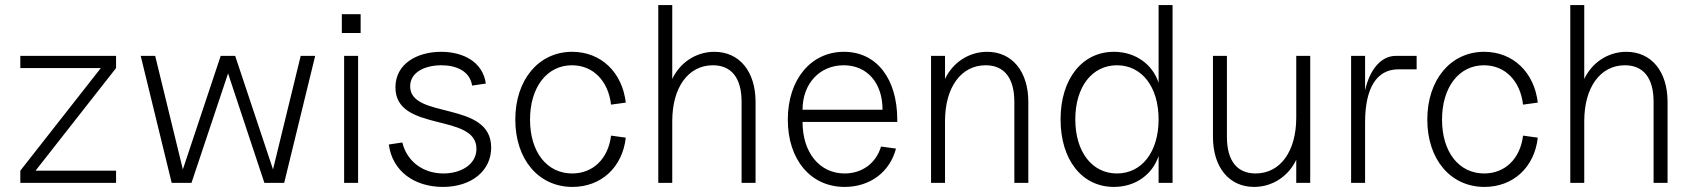

<svg xmlns="http://www.w3.org/2000/svg" viewBox="-20 -720 6663 756"><path d="M60 0H437V-48H120L437 -452V-500H60V-452H377L60 -48Z M656 0H734L878 -431L1021 0H1099L1221 -500H1164L1055 -53L906 -500H849L700 -53L591 -500H534Z M1335 0H1390V-500H1335ZM1326 -590H1400V-664H1326Z M1724 16C1836 16 1914 -47 1914 -139C1914 -325 1595 -249 1595 -380C1595 -437 1655 -463 1718 -463C1777 -463 1830 -440 1839 -383L1893 -391C1881 -477 1803 -516 1717 -516C1624 -516 1537 -470 1537 -376C1537 -197 1856 -277 1856 -134C1856 -71 1793 -37 1726 -37C1647 -37 1583 -83 1564 -159L1511 -151C1525 -44 1614 16 1724 16Z M2234 16C2347 16 2431 -61 2444 -178L2386 -186C2375 -95 2315 -37 2233 -37C2133 -37 2067 -122 2067 -249C2067 -377 2134 -463 2232 -463C2315 -463 2375 -402 2386 -308L2444 -316C2430 -436 2346 -516 2233 -516C2101 -516 2009 -406 2009 -249C2009 -92 2101 16 2234 16Z M2900 -319V0H2955V-319C2955 -439 2891 -516 2793 -516C2720 -516 2657 -473 2627 -409V-700H2572V0H2627V-243C2627 -376 2690 -463 2787 -463C2860 -463 2900 -413 2900 -319Z M3306 16C3406 16 3484 -43 3508 -135L3449 -143C3430 -78 3375 -37 3306 -37C3207 -37 3140 -119 3140 -240H3513V-248C3513 -411 3431 -516 3303 -516C3173 -516 3082 -407 3082 -249C3082 -91 3172 16 3306 16ZM3455 -288H3140C3140 -390 3207 -463 3302 -463C3394 -463 3455 -394 3455 -288Z M3974 -319V0H4029V-319C4029 -439 3965 -516 3867 -516C3794 -516 3731 -473 3701 -409V-500H3646V0H3701V-243C3701 -376 3764 -463 3861 -463C3934 -463 3974 -413 3974 -319Z M4366 16C4451 16 4518 -33 4542 -106V0H4597V-700H4542V-394C4518 -467 4451 -516 4366 -516C4241 -516 4156 -409 4156 -250C4156 -91 4240 16 4366 16ZM4378 -37C4280 -37 4214 -122 4214 -250C4214 -378 4280 -463 4378 -463C4476 -463 4542 -378 4542 -250C4542 -122 4476 -37 4378 -37Z M4918 16C4991 16 5054 -27 5084 -91V0H5139V-500H5084V-257C5084 -124 5021 -37 4924 -37C4851 -37 4811 -87 4811 -181V-500H4756V-181C4756 -61 4820 16 4918 16Z M5300 0H5355V-238C5355 -374 5401 -447 5486 -447H5558V-500H5476C5418 -500 5373 -446 5355 -364V-500H5300Z M5825 16C5938 16 6022 -61 6035 -178L5977 -186C5966 -95 5906 -37 5824 -37C5724 -37 5658 -122 5658 -249C5658 -377 5725 -463 5823 -463C5906 -463 5966 -402 5977 -308L6035 -316C6021 -436 5937 -516 5824 -516C5692 -516 5600 -406 5600 -249C5600 -92 5692 16 5825 16Z M6491 -319V0H6546V-319C6546 -439 6482 -516 6384 -516C6311 -516 6248 -473 6218 -409V-700H6163V0H6218V-243C6218 -376 6281 -463 6378 -463C6451 -463 6491 -413 6491 -319Z"/></svg>

Font: Uncut Sans Light
Style: Regular
Weight: 300
Designer: Kasper Nordkvist
Foundry: UNCUT.wtf
Version: Version 1.304;Glyphs 3.2 (3246)